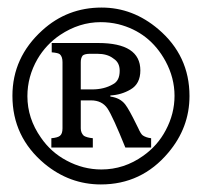

<svg xmlns="http://www.w3.org/2000/svg" viewBox="-20 -631 540 513"><path d="M118.2 -516.1H242.2Q355 -516.1 355 -442.9Q355 -407.2 329.1 -392.1Q304.2 -377.4 274.9 -376V-373Q300.8 -369.6 314.5 -352.1Q324.7 -338.9 344.7 -297.9L349.1 -289.1Q356.4 -272.5 361.8 -269Q370.6 -263.2 383.8 -261.7V-236.8H314.9Q281.2 -320.3 267.1 -341.3Q252.4 -362.8 223.1 -362.8H195.8V-288.1Q195.8 -275.9 204.1 -268.1Q212.4 -263.2 228 -261.7V-236.8H117.2V-261.7Q134.3 -263.2 140.1 -268.1Q147 -273.4 147 -288.1V-464.8Q147 -479.5 140.1 -485.8Q136.2 -489.7 118.2 -491.2ZM195.8 -392.1H226.1Q258.3 -392.1 281.7 -405.8Q299.8 -415 299.8 -441.9Q299.8 -463.9 283.7 -474.1Q283.7 -474.1 281.7 -475.6Q266.1 -487.3 239.7 -487.3H221.2Q207 -487.3 201.2 -482.9Q195.8 -476.6 195.8 -464.8ZM251.5 -610.8Q335 -610.8 402.8 -553.2Q486.3 -482.4 486.3 -374.5Q486.3 -290 429.7 -223.1Q358.4 -138.2 249.5 -138.2Q166 -138.2 99.1 -193.4Q13.2 -265.1 13.2 -375Q13.2 -477.5 92.8 -549.8Q159.7 -610.8 251.5 -610.8ZM249 -571.8Q191.9 -571.8 140.6 -537.6Q103 -512.2 80.1 -473.1Q53.2 -426.3 53.2 -374Q53.2 -314.5 89.4 -263.2Q116.2 -224.1 157.7 -202.1Q202.1 -178.2 251 -178.2Q311.5 -178.2 362.8 -214.8Q401.4 -242.2 422.9 -283.2Q446.3 -327.1 446.3 -375Q446.3 -422.9 422.4 -467.3Q379.9 -545.4 295.9 -566.4Q272.9 -571.8 249 -571.8Z"/></svg>

Font: BIZ UDMincho
Style: Regular
Weight: 400
Monospace: yes
Designer: TypeBank Co., Ltd.
Foundry: Morisawa Inc.
Version: Version 1.06